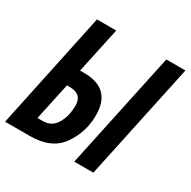

<svg xmlns="http://www.w3.org/2000/svg" viewBox="-161 -867 1012 1019"><g transform="rotate(30 344.5 -357.0)"><path d="M539 0 691 -714H574L422 0ZM149 0Q282 0 340.5 -83.5Q399 -167 399 -270Q399 -434 233 -434H207L267 -714H149L-2 0ZM186 -331H205Q279 -331 279 -261Q279 -196 251.5 -149.5Q224 -103 170 -103H137Z"/></g></svg>

Font: Noto Sans Display Condensed
Style: Bold Italic
Weight: 700
Width: 3
Designer: Monotype Design team
Foundry: Monotype Imaging Inc.
Version: 1.000